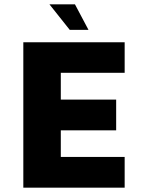

<svg xmlns="http://www.w3.org/2000/svg" viewBox="-20 -861 649 881"><path d="M552 -527V-667H87V0H552V-141H259V-263H513V-404H259V-527ZM324 -841H207L300 -724H386Z"/></svg>

Font: Maven Pro
Style: Black
Weight: 900
Designer: Joe Prince
Foundry: Joe Prince
Version: Version 1.003